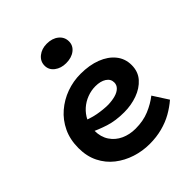

<svg xmlns="http://www.w3.org/2000/svg" viewBox="-202 -833 968 968"><g transform="rotate(-45 282.0 -348.5)"><path d="M303 14Q252 14 204 -1.5Q156 -17 117.5 -47Q79 -77 56.5 -122Q34 -167 34 -225Q34 -286 56.5 -333.5Q79 -381 118 -414.5Q157 -448 205.5 -465.5Q254 -483 306 -483Q369 -483 417 -464.5Q465 -446 492.5 -412Q520 -378 520 -332Q520 -285 492 -253.5Q464 -222 419.5 -206Q375 -190 325 -190Q264 -190 217.5 -205Q171 -220 126 -242V-313Q179 -289 220 -281.5Q261 -274 295 -274Q325 -275 347.5 -281.5Q370 -288 383 -301Q396 -314 396 -332Q396 -357 373.5 -371.5Q351 -386 315 -386Q285 -386 256 -375Q227 -364 204 -343.5Q181 -323 167 -294.5Q153 -266 153 -230Q153 -186 174 -154.5Q195 -123 230 -107Q265 -91 307 -91Q362 -91 405 -109Q448 -127 481 -153L533 -72Q504 -47 469.5 -27.5Q435 -8 393 3Q351 14 303 14ZM293 -572Q257 -572 232 -591Q207 -610 207 -640Q207 -671 232 -691Q257 -711 293 -711Q332 -711 356.5 -691Q381 -671 381 -640Q381 -610 356.5 -591Q332 -572 293 -572Z"/></g></svg>

Font: BioRhyme
Style: Bold
Weight: 700
Designer: Aoife Mooney
Foundry: Aoife Mooney Type
Version: Version 1.600;gftools[0.9.33]